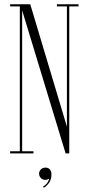

<svg xmlns="http://www.w3.org/2000/svg" viewBox="-20 -720 412 901"><path d="M27.5 0V-10H73V-690H27.5V-700H122L294 -125.5V-690H247V-700H348.5V-690H305V0H288L84 -671V-10H137V0ZM185.5 161 182 155Q193.5 149.5 201.2 139Q209 128.5 211 118.5Q202.5 124 192.5 124Q180 124 171.8 115.5Q163.5 107 163.5 95Q163.5 82.5 172.2 74.5Q181 66.5 193 66.5Q207.5 66.5 214.5 75.8Q221.5 85 221.5 97Q221.5 122 210.2 137.8Q199 153.5 185.5 161Z"/></svg>

Font: Imbue 100pt ExtraLight
Style: Regular
Weight: 200
Designer: Tyler Finck
Foundry: Etcetera Type Company
Version: Version 1.102; ttfautohint (v1.8.3)